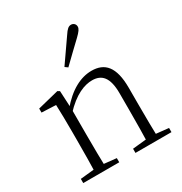

<svg xmlns="http://www.w3.org/2000/svg" viewBox="-184 -939 1020 1076"><g transform="rotate(-30 325.5 -401.5)"><path d="M44 0H277V-27L174 -38H154L44 -27ZM131 0H198C196 -48 195 -159 195 -226V-393L189 -511L176 -519L39 -485V-459L131 -455C133 -405 134 -350 134 -281V-226C134 -159 133 -48 131 0ZM382 0H615V-27L512 -38H491L382 -27ZM469 0H535C533 -48 532 -157 532 -226V-335C532 -471 483 -522 398 -522C329 -522 254 -485 182 -398H174L184 -368C261 -452 327 -474 374 -474C435 -474 472 -438 472 -334V-226C472 -157 471 -48 469 0ZM278 -616 296 -603C340 -645 382 -687 420 -722C446 -747 456 -761 456 -775C456 -793 442 -803 428 -803C412 -803 400 -793 381 -764C349 -718 314 -668 278 -616Z"/></g></svg>

Font: Source Han Serif TW VF
Style: Regular
Weight: 250
Designer: Ryoko NISHIZUKA 西塚涼子 (kana & ideographs); Frank Grießhammer (Latin, Greek & Cyrillic); Wenlong ZHANG 张文龙 (bopomofo); San
Foundry: Adobe
Version: Version 2.002;hotconv 1.1.0;makeotfexe 2.6.0